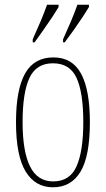

<svg xmlns="http://www.w3.org/2000/svg" viewBox="-20 -786 450 816"><path d="M205 10Q130 10 89 -57Q48 -124 48 -267Q48 -405 86.5 -473.5Q125 -542 207 -542Q287 -542 324.5 -473Q362 -404 362 -267Q362 -122 322 -56Q282 10 205 10ZM206 -15Q277 -15 305.5 -79.5Q334 -144 334 -267Q334 -392 305.5 -454.5Q277 -517 205 -517Q134 -517 105 -454.5Q76 -392 76 -267Q76 -143 107.5 -79Q139 -15 206 -15ZM248 -619Q268 -663 282.5 -697.5Q297 -732 309 -766H358V-756Q348 -739 330.5 -712.5Q313 -686 293 -658Q273 -630 255 -606H248ZM119 -619Q139 -663 153.5 -697.5Q168 -732 180 -766H229V-756Q219 -739 201.5 -712.5Q184 -686 164 -658Q144 -630 127 -606H119Z"/></svg>

Font: Noto Serif Georgian ExtraCondensed Thin
Style: Regular
Weight: 100
Width: 2
Designer: Monotype Design Team, Akaki Razmadze
Foundry: Google LLC
Version: Version 2.003; ttfautohint (v1.8.4.7-5d5b)